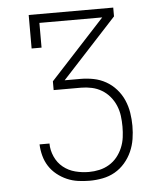

<svg xmlns="http://www.w3.org/2000/svg" viewBox="-53 -781 705 828"><g transform="rotate(-5 300.0 -367.5)"><path d="M302 0Q277 0 252 -3.5Q227 -7 204 -17Q181 -27 161 -43Q141 -59 127.5 -80Q114 -101 107.5 -125.5Q101 -150 100 -175H143Q143 -146 155.5 -118Q168 -90 191 -71.5Q214 -53 243 -45.5Q272 -38 302 -38Q325 -38 347.5 -43Q370 -48 390 -60Q410 -72 424.5 -90Q439 -108 448 -129.5Q457 -151 460 -174Q463 -197 463 -220Q463 -220 463 -220Q463 -220 463 -220Q463 -220 463 -220Q463 -220 463 -220Q463 -244 460 -267Q457 -290 448 -311.5Q439 -333 424 -351Q409 -369 389 -381Q369 -393 346 -398Q323 -403 300 -403H181V-441L417 -697H145V-590H102V-735H468V-697L232 -441H300Q329 -441 357 -435.5Q385 -430 410 -416Q435 -402 454.5 -380Q474 -358 485.5 -331.5Q497 -305 501.5 -276.5Q506 -248 506 -220Q506 -191 501.5 -163Q497 -135 485.5 -109Q474 -83 455 -61Q436 -39 411.5 -25Q387 -11 358.5 -5.5Q330 0 302 0Z"/></g></svg>

Font: Iosevka Curly Slab XLtEx
Style: Regular
Weight: 200
Width: 7
Monospace: yes
Designer: Belleve Invis
Foundry: Belleve Invis
Version: Version 11.1.0; ttfautohint (v1.8.3)